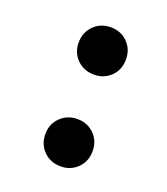

<svg xmlns="http://www.w3.org/2000/svg" viewBox="-95 -521 525 602"><g transform="rotate(20 167.5 -220.0)"><path d="M95.2 -372.6Q95.2 -406.7 117.9 -429.2Q140.6 -451.7 174.3 -451.7Q208 -451.7 230.5 -429.2Q252.9 -406.7 252.9 -372.6Q252.9 -338.4 230.5 -316.2Q208 -293.9 174.3 -293.9Q140.6 -293.9 117.9 -316.2Q95.2 -338.4 95.2 -372.6ZM95.2 -66.9Q95.2 -100.6 117.9 -123Q140.6 -145.5 174.3 -145.5Q208 -145.5 230.5 -123Q252.9 -100.6 252.9 -66.9Q252.9 -32.7 230.5 -10.3Q208 12.2 174.3 12.2Q140.6 12.2 117.9 -10.3Q95.2 -32.7 95.2 -66.9Z"/></g></svg>

Font: Kanchenjunga
Style: Bold
Weight: 700
Designer: Becca Hirsbrunner Spalinger
Foundry: SIL International
Version: Version 2.001